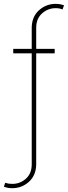

<svg xmlns="http://www.w3.org/2000/svg" viewBox="-36 -780 354 1004"><path d="M250 -524.4V-501H153.3V79.1Q152.8 136.7 115.5 170.4Q78.1 204.1 28.3 204.1Q15.1 204.1 4.9 202.1Q-5.4 200.2 -15.6 196.3L-8.8 175.8Q0 178.7 8.8 180.2Q17.6 181.6 28.3 181.6Q68.8 181.6 99.4 154.5Q129.9 127.4 129.9 79.1V-501H33.2V-524.4H129.9V-634.8Q130.4 -692.4 167.7 -726.1Q205.1 -759.8 254.9 -759.8Q268.1 -759.8 278.3 -757.8Q288.6 -755.9 298.8 -752L291 -730.5Q283.2 -733.9 274.7 -735.6Q266.1 -737.3 254.9 -737.3Q214.8 -737.3 184.1 -710Q153.3 -682.6 153.3 -634.8V-524.4Z"/></svg>

Font: Inter 18pt Thin
Style: Regular
Weight: 250
Designer: Rasmus Andersson
Foundry: rsms
Version: Version 4.001;git-66647c0bb